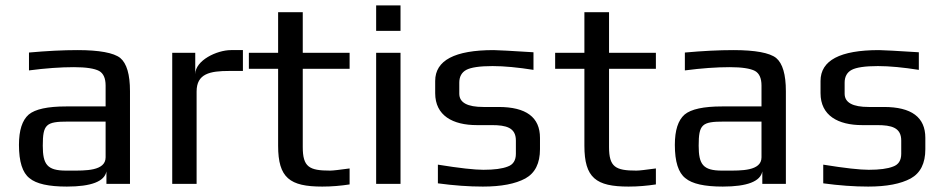

<svg xmlns="http://www.w3.org/2000/svg" viewBox="-20 -679 3483 709"><path d="M460 0V-342C460 -404 448 -445 424 -465C400 -484 347 -494 266 -494C213 -494 153 -491 87 -485V-419C148 -427 204 -431 253 -431C298 -431 329 -426 346 -417C362 -408 370 -390 370 -363V-286H225C156 -286 110 -276 86 -256C62 -235 50 -198 50 -144C50 -82 63 -41 89 -21C114 0 160 10 227 10C317 10 366 -9 373 -46V0ZM138 -141C138 -220 150 -230 231 -230H370V-98C370 -47 294 -49 242 -49H224C154 -49 138 -72 138 -141Z M701 -405V-484H616V0H706V-341C706 -407 755 -417 827 -417H877V-494H833C781 -494 701 -456 701 -405Z M1098 -136V-425H1271V-484H1098V-634H1007V-484H899V-425H1007V-141C1007 -22 1050 10 1170 10C1205 10 1239 7 1271 2V-57C1234 -52 1210 -49 1199 -49C1122 -49 1098 -62 1098 -136Z M1459 -565V-659H1369V-565ZM1459 0V-484H1369V0Z M1741 -217H1796C1849 -217 1885 -208 1885 -160V-111C1885 -87 1875 -71 1855 -64C1835 -56 1805 -52 1765 -52C1733 -52 1677 -58 1597 -71V-2C1656 6 1711 10 1763 10C1831 10 1883 0 1920 -20C1956 -40 1974 -76 1974 -128V-170C1974 -246 1923 -284 1821 -284H1765C1706 -284 1676 -300 1676 -333V-374C1676 -396 1685 -412 1702 -421C1719 -430 1751 -435 1799 -435C1842 -435 1893 -430 1950 -421V-486C1868 -491 1819 -494 1803 -494C1659 -494 1587 -456 1587 -380V-335C1587 -252 1652 -217 1741 -217Z M2229 -136V-425H2402V-484H2229V-634H2138V-484H2030V-425H2138V-141C2138 -22 2181 10 2301 10C2336 10 2370 7 2402 2V-57C2365 -52 2341 -49 2330 -49C2253 -49 2229 -62 2229 -136Z M2882 0V-342C2882 -404 2870 -445 2846 -465C2822 -484 2769 -494 2688 -494C2635 -494 2575 -491 2509 -485V-419C2570 -427 2626 -431 2675 -431C2720 -431 2751 -426 2768 -417C2784 -408 2792 -390 2792 -363V-286H2647C2578 -286 2532 -276 2508 -256C2484 -235 2472 -198 2472 -144C2472 -82 2485 -41 2511 -21C2536 0 2582 10 2649 10C2739 10 2788 -9 2795 -46V0ZM2560 -141C2560 -220 2572 -230 2653 -230H2792V-98C2792 -47 2716 -49 2664 -49H2646C2576 -49 2560 -72 2560 -141Z M3164 -217H3219C3272 -217 3308 -208 3308 -160V-111C3308 -87 3298 -71 3278 -64C3258 -56 3228 -52 3188 -52C3156 -52 3100 -58 3020 -71V-2C3079 6 3134 10 3186 10C3254 10 3306 0 3343 -20C3379 -40 3397 -76 3397 -128V-170C3397 -246 3346 -284 3244 -284H3188C3129 -284 3099 -300 3099 -333V-374C3099 -396 3108 -412 3125 -421C3142 -430 3174 -435 3222 -435C3265 -435 3316 -430 3373 -421V-486C3291 -491 3242 -494 3226 -494C3082 -494 3010 -456 3010 -380V-335C3010 -252 3075 -217 3164 -217Z"/></svg>

Font: Gamestation Text
Style: Bold
Weight: 400
Designer: Jonas Hecksher
Foundry: Jonas Hecksher, Playtypeª, e-types AS
Version: Version 1.003